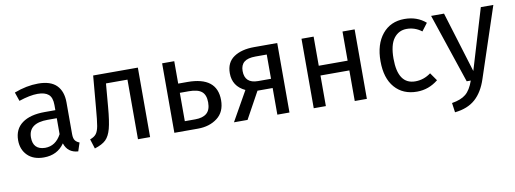

<svg xmlns="http://www.w3.org/2000/svg" viewBox="-60 -880 3846 1434"><g transform="rotate(-10 1863.0 -163.0)"><path d="M473 12Q394 7 370 -67Q316 12 213 12Q134 12 89.5 -32.5Q45 -77 45 -147Q45 -232 106 -276.5Q167 -321 277 -321H358V-360Q358 -417 330.5 -440.5Q303 -464 248 -464Q190 -464 106 -436L83 -503Q177 -539 265 -539Q360 -539 405 -493Q450 -447 450 -364V-123Q450 -89 462 -74Q474 -59 494 -52ZM234 -57Q315 -57 358 -139V-260H289Q144 -260 143 -152Q143 -59 234 -57Z M599 12 576 -61Q608 -72 623 -91.5Q638 -111 645 -150Q652 -189 660 -286L681 -527H1020V0H928V-452H765L750 -276Q741 -168 726.5 -114Q712 -60 684.5 -33Q657 -6 599 12Z M1383 0H1204V-527H1296V-357H1366Q1590 -357 1590 -180Q1590 -91 1530.5 -45.5Q1471 0 1383 0ZM1375 -72Q1432 -72 1462 -97.5Q1492 -123 1492 -180Q1492 -237 1462 -262Q1432 -287 1365 -287H1296V-72Z M2077 0H1985V-202H1870L1759 0H1656L1782 -223Q1689 -267 1689 -366Q1689 -448 1747.5 -487.5Q1806 -527 1902 -527H2077ZM1985 -272V-456H1900Q1841 -456 1813.5 -433.5Q1786 -411 1786 -366Q1786 -272 1887 -272Z M2664 0H2572V-232H2353V0H2261V-527H2353V-306H2572V-527H2664Z M3043 12Q2937 12 2875 -59Q2813 -130 2813 -259Q2813 -387 2875 -463Q2937 -539 3043 -539Q3139 -539 3204 -482L3160 -424Q3109 -463 3047 -463Q2986 -463 2949 -414Q2912 -365 2912 -261Q2912 -66 3044 -66Q3108 -66 3162 -106L3204 -46Q3132 12 3043 12Z M3295 213 3285 141Q3354 130 3391 99.5Q3428 69 3452 0H3421L3244 -527H3342L3483 -67L3621 -527H3716L3540 3Q3509 99 3450.5 151Q3392 203 3295 213Z"/></g></svg>

Font: Trujillo
Style: Regular
Weight: 400
Designer: Fira Sans original fonts by bBox Type GmbH, Carrois Corporate GbR, & Edenspiekermann AG / Changes by Cristiano Sobral
Foundry: Fira Sans original fonts by bBox Type GmbH, Carrois Corporate GbR, & Edenspiekermann AG / Changes by Cristiano Sobral
Version: Version 4.301;October 17, 2021;FontCreator 14.0.0.2814 64-bi